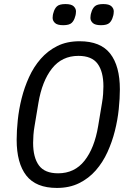

<svg xmlns="http://www.w3.org/2000/svg" viewBox="-20 -913 640 945"><path d="M260 12Q157 12 109.5 -49Q62 -110 62 -225Q62 -269 67.5 -322Q73 -375 86.5 -429Q100 -483 123 -533.5Q146 -584 180.5 -623.5Q215 -663 262 -686.5Q309 -710 372 -710Q475 -710 522.5 -649Q570 -588 570 -473Q570 -429 564.5 -376Q559 -323 545.5 -269Q532 -215 509 -164.5Q486 -114 451.5 -74.5Q417 -35 369.5 -11.5Q322 12 260 12ZM266 -60Q347 -60 396 -122Q445 -184 463 -292L482 -406Q486 -429 487.5 -450Q489 -471 489 -488Q489 -560 460.5 -599Q432 -638 366 -638Q285 -638 236 -576Q187 -514 169 -406L150 -292Q146 -269 144.5 -248Q143 -227 143 -210Q143 -138 171.5 -99Q200 -60 266 -60ZM291 -789Q262 -789 250.5 -800Q239 -811 239 -825Q239 -830 240 -837.5Q241 -845 243 -850Q248 -870 260 -881.5Q272 -893 302 -893Q331 -893 342.5 -882Q354 -871 354 -857Q354 -852 353 -844.5Q352 -837 350 -832Q345 -812 333 -800.5Q321 -789 291 -789ZM477 -789Q448 -789 436.5 -800Q425 -811 425 -825Q425 -830 426 -837.5Q427 -845 429 -850Q434 -870 446 -881.5Q458 -893 488 -893Q517 -893 528.5 -882Q540 -871 540 -857Q540 -852 539 -844.5Q538 -837 536 -832Q531 -812 519 -800.5Q507 -789 477 -789Z"/></svg>

Font: IBM Plex Mono
Style: Italic
Weight: 400
Italic angle: -9°
Monospace: yes
Designer: Mike Abbink, Paul van der Laan, Pieter van Rosmalen
Foundry: Bold Monday
Version: Version 2.3